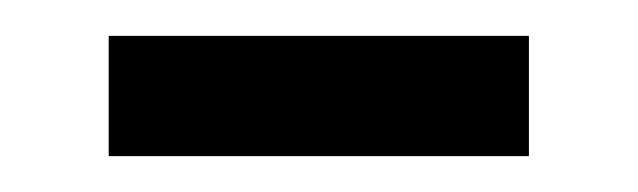

<svg xmlns="http://www.w3.org/2000/svg" viewBox="-20 -304 352 106"><path d="M40 -284.2H272V-217.8H40Z"/></svg>

Font: SourceSerifPro-Regular
Style: Regular
Weight: 400
Designer: Frank Grießhammer
Foundry: Adobe Systems Incorporated
Version: Version 1.014;PS Version 1.0;hotconv 1.0.73;makeotf.lib2.5.5